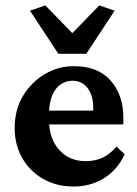

<svg xmlns="http://www.w3.org/2000/svg" viewBox="-20 -681 506 709"><path d="M252 7.8Q188.5 7.8 139.2 -20.5Q89.8 -48.8 62 -97.7Q34.2 -146.5 34.2 -208Q34.2 -276.4 65.4 -327.6Q96.7 -378.9 147 -408.2Q197.3 -437.5 254.9 -436.5Q341.8 -436.5 388.7 -383.3Q435.5 -330.1 435.5 -245.1V-221.7H148.4V-272.5H338.9L324.2 -249V-283.2Q324.2 -328.1 303.7 -355.5Q283.2 -382.8 247.1 -382.8Q223.6 -382.8 203.6 -369.1Q183.6 -355.5 172.4 -327.6Q161.1 -299.8 161.1 -257.8V-237.3Q161.1 -169.9 198.2 -127.9Q235.4 -85.9 296.9 -85.9Q330.1 -85.9 357.4 -98.1Q384.8 -110.4 410.2 -139.6L440.4 -111.3Q413.1 -52.7 363.3 -22.5Q313.5 7.8 252 7.8ZM403.3 -641.6 298.8 -482.4H195.3L90.8 -641.6L147.5 -661.1L279.3 -525.4H214.8L346.7 -661.1Z"/></svg>

Font: Crimson Pro ExtraLight
Style: Bold
Weight: 700
Version: Version 1.002